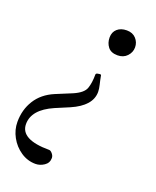

<svg xmlns="http://www.w3.org/2000/svg" viewBox="-183 -498 672 828"><g transform="rotate(20 153.5 -84.0)"><path d="M253 -307Q223 -307 209 -325Q195 -343 195 -368Q195 -393 211.5 -407.5Q228 -422 255 -422Q282 -422 297.5 -405Q313 -388 313 -365Q313 -342 296.5 -324.5Q280 -307 253 -307ZM81 254Q44 254 13 233Q-18 212 -36 179Q-54 146 -54 110Q-54 54 -26.5 10Q1 -34 55 -57L130 -88Q174 -107 183 -132.5Q192 -158 192 -196Q192 -202 200 -203.5Q208 -205 210 -205Q216 -205 216 -202Q220 -180 224.5 -162Q229 -144 229 -130Q229 -66 139 -27L75 0Q-16 40 -16 106Q-16 177 116 177Q123 177 131 186.5Q139 196 139 206Q139 229 120 241.5Q101 254 81 254Z"/></g></svg>

Font: Junicode SmExp
Style: Italic
Weight: 400
Width: 6
Italic angle: -11°
Designer: Peter S. Baker
Version: Version 2.205; ttfautohint (v1.8.4)